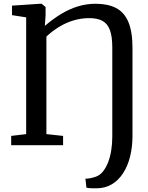

<svg xmlns="http://www.w3.org/2000/svg" viewBox="-20 -773 790 1022"><path d="M439.8 225.4 434.8 177.7Q442.1 178.8 457.2 176.3Q472.4 173.7 489.7 167.7Q511.5 160.1 527.9 140Q544.2 119.8 555.5 90.8Q566.7 61.7 572.2 26.7Q577.7 -8.3 577.7 -45.9V-520.3Q577.7 -578.2 565.2 -612.4Q552.8 -646.6 526 -661.5Q499.1 -676.5 455.8 -676.5Q412.6 -676.5 372.4 -664.6Q332.2 -652.7 295.8 -630.7Q259.5 -608.8 227 -578.5V-59.1L315.8 -49.6V0H39.5V-49.6L119.3 -59.1V-680.6L43.9 -692.4V-743L193.8 -753H201.5L222.7 -735.6V-693.3L218.8 -635.2Q263.3 -673.5 307.2 -699.7Q351.1 -725.9 396.3 -739.5Q441.5 -753 489 -753Q554.4 -753 597.9 -730.3Q641.4 -707.6 663.3 -656Q685.2 -604.3 685.2 -517.2V-50.8Q685.2 9.4 672.4 60.6Q659.6 111.7 634.8 149.5Q610.1 187.3 574.6 208.3Q539.1 229.3 493.4 229.3Q478.9 229.3 463.3 228.9Q447.7 228.4 439.8 225.4Z"/></svg>

Font: Merriweather Light
Style: Regular
Weight: 300
Version: Version 2.100